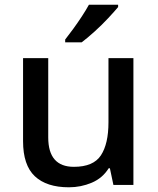

<svg xmlns="http://www.w3.org/2000/svg" viewBox="-20 -786 670 816"><path d="M547 -539V0H462L447 -71H442Q416 -29 370 -9.5Q324 10 273 10Q178 10 128 -37Q78 -84 78 -186V-539H185V-202Q185 -77 294 -77Q377 -77 409 -126Q441 -175 441 -266V-539ZM482 -756Q467 -738 440 -709Q413 -680 382 -652Q351 -624 327 -606H257V-618Q272 -637 291 -663Q310 -689 328 -716.5Q346 -744 358 -766H482Z"/></svg>

Font: Noto Sans Medium
Style: Regular
Weight: 500
Designer: Monotype Design Team
Foundry: Monotype Imaging Inc.
Version: Version 2.007